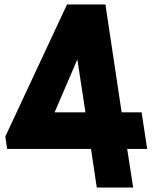

<svg xmlns="http://www.w3.org/2000/svg" viewBox="-20 -845 683 865"><path d="M528 -339 455 -825H282L4 -230L12 -174H390L416 0H580L553 -174H643L618 -339ZM329 -574 365 -339H226L327 -574Z"/></svg>

Font: Poland Can Into
Style: Bold
Weight: 700
Foundry: Cannot Into Space Fonts
Version: Version 0.99